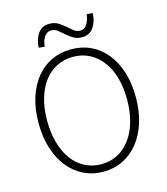

<svg xmlns="http://www.w3.org/2000/svg" viewBox="-123 -928 898 1035"><g transform="rotate(-15 326.0 -411.0)"><path d="M403 -718Q374 -718 354 -730.5Q334 -743 317.5 -757.5Q301 -772 285.5 -784.5Q270 -797 249 -797Q227 -797 212 -776.5Q197 -756 194 -721L161 -724Q163 -771 185.5 -802.5Q208 -834 249 -834Q278 -834 298 -821.5Q318 -809 334.5 -794.5Q351 -780 366.5 -767.5Q382 -755 403 -755Q425 -755 439 -776Q453 -797 458 -832L491 -829Q489 -782 466.5 -750Q444 -718 403 -718ZM326 12Q267 12 217 -12.5Q167 -37 131 -82Q95 -127 75 -190.5Q55 -254 55 -332Q55 -410 75 -472.5Q95 -535 131 -579.5Q167 -624 217 -647.5Q267 -671 326 -671Q386 -671 436 -647.5Q486 -624 522 -579.5Q558 -535 578 -472.5Q598 -410 598 -332Q598 -254 578 -190.5Q558 -127 522 -82Q486 -37 436 -12.5Q386 12 326 12ZM326 -30Q376 -30 417 -51.5Q458 -73 487.5 -112.5Q517 -152 533 -207.5Q549 -263 549 -332Q549 -400 533 -455Q517 -510 487.5 -548.5Q458 -587 417 -608Q376 -629 326 -629Q276 -629 234.5 -608Q193 -587 164 -548.5Q135 -510 119 -455Q103 -400 103 -332Q103 -263 119 -207.5Q135 -152 164 -112.5Q193 -73 234.5 -51.5Q276 -30 326 -30Z"/></g></svg>

Font: TypoPRO Source Sans Pro
Style: Regular
Weight: 300
Designer: Paul D. Hunt
Foundry: Adobe Systems Incorporated
Version: Version 2.020;PS 2.000;hotconv 1.0.86;makeotf.lib2.5.63406